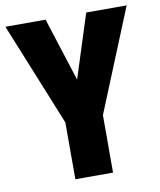

<svg xmlns="http://www.w3.org/2000/svg" viewBox="-80 -564 691 828"><g transform="rotate(-10 265.5 -150.0)"><path d="M0 -500H176L265 -222L354 -500H531L347 -49H183ZM183 -51H348V200H183Z"/></g></svg>

Font: Moderustic
Style: Bold
Weight: 700
Designer: Tural Alisoy
Foundry: TAFT Foundry
Version: Version 2.120